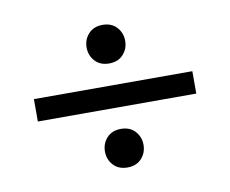

<svg xmlns="http://www.w3.org/2000/svg" viewBox="-55 -605 658 549"><g transform="rotate(-10 274.0 -330.0)"><path d="M44 -297V-362H504V-297ZM274 -123Q248 -123 233 -139.5Q218 -156 218 -179Q218 -202 233 -218.5Q248 -235 274 -235Q300 -235 315 -218.5Q330 -202 330 -179Q330 -156 315 -139.5Q300 -123 274 -123ZM274 -425Q248 -425 233 -441.5Q218 -458 218 -481Q218 -504 233 -520.5Q248 -537 274 -537Q300 -537 315 -520.5Q330 -504 330 -481Q330 -458 315 -441.5Q300 -425 274 -425Z"/></g></svg>

Font: El Messiri
Style: Regular
Weight: 400
Designer: Mohamed Gaber
Foundry: Kief Type Foundry
Version: Version 2.020